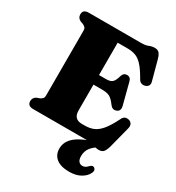

<svg xmlns="http://www.w3.org/2000/svg" viewBox="-219 -848 1107 1208"><g transform="rotate(30 335.0 -243.5)"><path d="M35.5 -665Q35.5 -700 76.5 -700H455.5Q488.5 -700 507.8 -708.2Q527 -716.5 548 -716.5Q569.5 -716.5 580.5 -704Q591.5 -691.5 599.5 -663L637.5 -522Q642 -505.5 634.8 -494.2Q627.5 -483 612.5 -479Q598 -475 585 -480.5Q572 -486 563.5 -503.5Q533.5 -556 508.5 -582.8Q483.5 -609.5 458 -618.5Q432.5 -627.5 400.5 -627.5H328.5V-392.5H380.5Q411.5 -392.5 425.2 -405.8Q439 -419 448.5 -454Q457 -481.5 482 -481.5Q507.5 -481.5 514.5 -453L554.5 -298.5Q563 -263 535 -253.5Q509 -244 491 -268.5Q467 -301.5 447.5 -312.2Q428 -323 389.5 -323H328.5V-135.5Q328.5 -72.5 388 -72.5H411.5Q445.5 -72.5 473 -84Q500.5 -95.5 526.8 -126.8Q553 -158 583 -218Q596.5 -250.5 629.5 -243.5Q646.5 -239.5 653.5 -226.5Q660.5 -213.5 655.5 -194L615 -37Q607 -9.5 596 3.5Q585 16.5 562 16.5Q542.5 16.5 523 8.2Q503.5 0 471 0H76.5Q35.5 0 35.5 -35Q35.5 -61.5 60.5 -73L80 -80Q92 -85.5 98.2 -92.8Q104.5 -100 104.5 -114V-586Q104.5 -600 98.2 -607.2Q92 -614.5 80 -620L60.5 -627Q35.5 -638.5 35.5 -665ZM548 -28 561 -2.5Q522 20.5 503.8 45.5Q485.5 70.5 485.5 104Q485.5 130.5 496 142.8Q506.5 155 522.5 155Q534.5 155 544.2 149.5Q554 144 562.5 134Q569 127.5 575 124.8Q581 122 588.5 124.5Q596.5 127 601 136.8Q605.5 146.5 598 162.5Q585 190.5 551.5 209.5Q518 228.5 469.5 228.5Q408 228.5 375.8 203Q343.5 177.5 343.5 132Q343.5 80 389.5 42.5Q435.5 5 548 -28Z"/></g></svg>

Font: Fraunces 72pt Soft Black
Style: Regular
Weight: 900
Version: Version 1.000;[b76b70a41]